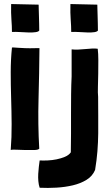

<svg xmlns="http://www.w3.org/2000/svg" viewBox="-20 -741 540 949"><path d="M67 -505Q62 -505 52.5 -506Q43 -507 39 -506V-505Q33 -446 33 -383.5Q33 -321 35 -257Q37 -193 37.5 -128Q38 -63 33 0Q40 -2 61 -1Q82 0 105.5 0.5Q129 1 149 0.5Q169 0 174 -6Q167 -127 170.5 -253Q174 -379 175 -500V-503H158Q126 -502 103 -503Q80 -504 67 -505ZM39 -583Q58 -584 80 -582.5Q102 -581 121.5 -580.5Q141 -580 155.5 -582Q170 -584 174 -590Q174 -605 173.5 -624.5Q173 -644 172.5 -662.5Q172 -681 171.5 -696.5Q171 -712 171 -718L35 -721Q34 -675 36.5 -643.5Q39 -612 39 -583ZM330 12Q320 26 301 34Q282 42 260 46.5Q238 51 215.5 52Q193 53 176 52Q174 66 172 83Q170 100 169 118Q168 136 169.5 154Q171 172 176 187Q216 189 259 186.5Q302 184 340 175Q378 166 407.5 148Q437 130 450 99Q458 51 461.5 6.5Q465 -38 465.5 -81.5Q466 -125 465.5 -169.5Q465 -214 465 -263Q463 -281 464 -311.5Q465 -342 465.5 -375.5Q466 -409 466 -442.5Q466 -476 463 -500Q450 -502 434.5 -501Q419 -500 402 -498.5Q385 -497 367.5 -496Q350 -495 334 -497V-363Q332 -324 331.5 -276Q331 -228 331 -178Q331 -128 331 -79Q331 -30 330 12ZM332 -583Q351 -584 373 -582.5Q395 -581 413.5 -580.5Q432 -580 446 -582Q460 -584 464 -590Q464 -605 463.5 -624.5Q463 -644 462.5 -662.5Q462 -681 461.5 -696.5Q461 -712 461 -718L328 -721Q327 -675 329.5 -643.5Q332 -612 332 -583Z"/></svg>

Font: Londrina Solid
Style: Regular
Weight: 400
Designer: Marcelo Magalhaes
Foundry: Marcelo Magalhães
Version: Version 1.002